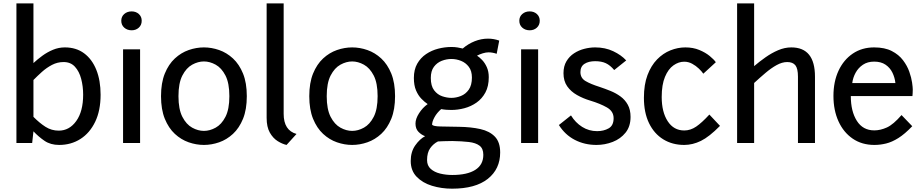

<svg xmlns="http://www.w3.org/2000/svg" viewBox="-20 -840 5422 1128"><path d="M327.5 11.5Q277 11.5 241.8 -12.5Q206.5 -36.5 176.5 -68.5L169 0H76.5V-820H176.5V-469.5Q199.5 -491 228.5 -512.2Q257.5 -533.5 291 -547.5Q324.5 -561.5 361 -561.5Q427.5 -561.5 474.2 -526.8Q521 -492 546 -429.5Q571 -367 571 -283.5Q571 -190.5 539.2 -124.5Q507.5 -58.5 452.5 -23.5Q397.5 11.5 327.5 11.5ZM325 -72.5Q387.5 -72.5 428 -129Q468.5 -185.5 468.5 -283.5Q468.5 -332.5 457 -376.5Q445.5 -420.5 420.2 -448Q395 -475.5 353.5 -475.5Q317.5 -475.5 285.5 -458.8Q253.5 -442 226.2 -417.5Q199 -393 176.5 -370V-153.5Q212 -117.5 247.2 -95Q282.5 -72.5 325 -72.5Z M753.5 -662Q727.5 -662 710 -677.5Q692.5 -693 692.5 -718Q692.5 -742.5 710 -757.8Q727.5 -773 753.5 -773Q778.5 -773 795.5 -757.8Q812.5 -742.5 812.5 -718Q812.5 -693 795.5 -677.5Q778.5 -662 753.5 -662ZM703 0V-550H803V0Z M1178 11.5Q1133 11.5 1088.5 -4Q1044 -19.5 1007.2 -53.5Q970.5 -87.5 948.2 -142.2Q926 -197 926 -275Q926 -353 948.2 -407.8Q970.5 -462.5 1007.2 -496.5Q1044 -530.5 1088.5 -546Q1133 -561.5 1178 -561.5Q1223 -561.5 1267.5 -546Q1312 -530.5 1348.8 -496.5Q1385.5 -462.5 1407.8 -407.8Q1430 -353 1430 -275Q1430 -197 1407.8 -142.2Q1385.5 -87.5 1348.8 -53.5Q1312 -19.5 1267.5 -4Q1223 11.5 1178 11.5ZM1178 -71Q1212.5 -71 1247 -90Q1281.5 -109 1304.5 -153.5Q1327.5 -198 1327.5 -275Q1327.5 -352 1304.5 -396.5Q1281.5 -441 1247 -460Q1212.5 -479 1178 -479Q1143.5 -479 1109 -460Q1074.5 -441 1051.5 -396.5Q1028.5 -352 1028.5 -275Q1028.5 -198 1051.5 -153.5Q1074.5 -109 1109 -90Q1143.5 -71 1178 -71Z M1663.5 11.5Q1638.5 6 1611.2 -11Q1584 -28 1565.2 -61Q1546.5 -94 1546.5 -147.5V-820H1646.5V-171Q1646.5 -74 1722 -53Z M2049 11.5Q2004 11.5 1959.5 -4Q1915 -19.5 1878.2 -53.5Q1841.5 -87.5 1819.2 -142.2Q1797 -197 1797 -275Q1797 -353 1819.2 -407.8Q1841.5 -462.5 1878.2 -496.5Q1915 -530.5 1959.5 -546Q2004 -561.5 2049 -561.5Q2094 -561.5 2138.5 -546Q2183 -530.5 2219.8 -496.5Q2256.5 -462.5 2278.8 -407.8Q2301 -353 2301 -275Q2301 -197 2278.8 -142.2Q2256.5 -87.5 2219.8 -53.5Q2183 -19.5 2138.5 -4Q2094 11.5 2049 11.5ZM2049 -71Q2083.5 -71 2118 -90Q2152.5 -109 2175.5 -153.5Q2198.5 -198 2198.5 -275Q2198.5 -352 2175.5 -396.5Q2152.5 -441 2118 -460Q2083.5 -479 2049 -479Q2014.5 -479 1980 -460Q1945.5 -441 1922.5 -396.5Q1899.5 -352 1899.5 -275Q1899.5 -198 1922.5 -153.5Q1945.5 -109 1980 -90Q2014.5 -71 2049 -71Z M2636 268.5Q2573.5 268.5 2518 251.5Q2462.5 234.5 2427.8 198.5Q2393 162.5 2393 105.5Q2393 52 2419.5 14.2Q2446 -23.5 2477.5 -40Q2456 -47.5 2438.5 -65.5Q2421 -83.5 2421 -114Q2421 -142 2441.8 -174.5Q2462.5 -207 2492.5 -228.5Q2474.5 -240.5 2455.8 -259.8Q2437 -279 2424.2 -308.8Q2411.5 -338.5 2411.5 -382Q2411.5 -431 2431.2 -465.8Q2451 -500.5 2483.2 -522.2Q2515.5 -544 2554.5 -554Q2593.5 -564 2632 -564Q2652 -564 2668.2 -561.2Q2684.5 -558.5 2698.5 -555Q2730.5 -582.5 2769 -597.8Q2807.5 -613 2847 -613Q2881 -613 2913 -601.5L2898 -524Q2873 -532.5 2850 -532.5Q2835 -532.5 2816.2 -526.8Q2797.5 -521 2782.5 -513Q2796 -504.5 2812.2 -487.8Q2828.5 -471 2840 -445.5Q2851.5 -420 2851.5 -386.5Q2851.5 -333.5 2831.8 -296.8Q2812 -260 2779.5 -237.2Q2747 -214.5 2708.2 -204.2Q2669.5 -194 2632 -194Q2619.5 -194 2603.8 -195Q2588 -196 2572 -199Q2547 -177.5 2532.8 -151.5Q2518.5 -125.5 2518.5 -107Q2526 -98 2566.8 -97Q2607.5 -96 2677 -95Q2747 -94 2801.8 -81.8Q2856.5 -69.5 2887.5 -37.2Q2918.5 -5 2918.5 55.5Q2918.5 153 2845.8 210.8Q2773 268.5 2636 268.5ZM2632 -265Q2659.5 -265 2687.5 -276Q2715.5 -287 2734 -313.2Q2752.5 -339.5 2752.5 -384.5Q2752.5 -423.5 2734.2 -447.5Q2716 -471.5 2688.5 -482.5Q2661 -493.5 2632 -493.5Q2603.5 -493.5 2575.5 -482.8Q2547.5 -472 2529.2 -447.5Q2511 -423 2511 -382Q2511 -335 2530.5 -309.5Q2550 -284 2578 -274.5Q2606 -265 2632 -265ZM2637 188Q2725 188 2772.2 158Q2819.5 128 2819.5 69.5Q2819.5 32.5 2797.2 15.8Q2775 -1 2734.2 -5.8Q2693.5 -10.5 2637 -11.5Q2609.5 -11.5 2586.5 -10.5Q2563.5 -9.5 2553 -9Q2526 4.5 2507.5 30.5Q2489 56.5 2489 100.5Q2489 133 2510.5 152.2Q2532 171.5 2566 179.8Q2600 188 2637 188Z M3092 -662Q3066 -662 3048.5 -677.5Q3031 -693 3031 -718Q3031 -742.5 3048.5 -757.8Q3066 -773 3092 -773Q3117 -773 3134 -757.8Q3151 -742.5 3151 -718Q3151 -693 3134 -677.5Q3117 -662 3092 -662ZM3041.5 0V-550H3141.5V0Z M3484.5 11.5Q3414.5 11.5 3357 -18.2Q3299.5 -48 3263.5 -105.5L3334.5 -162Q3360.5 -119.5 3400.2 -94.5Q3440 -69.5 3488 -69.5Q3527 -69.5 3556 -86Q3585 -102.5 3585 -145.5Q3585 -186.5 3545.2 -209Q3505.5 -231.5 3447.5 -249Q3405.5 -261.5 3369.8 -281.8Q3334 -302 3312.2 -333.2Q3290.5 -364.5 3290.5 -410Q3290.5 -451 3307.8 -480Q3325 -509 3352.8 -527Q3380.5 -545 3413 -553.2Q3445.5 -561.5 3476.5 -561.5Q3535.5 -561.5 3582.5 -539.2Q3629.5 -517 3659 -485L3588.5 -428.5Q3565 -456.5 3539.5 -468.5Q3514 -480.5 3476.5 -480.5Q3438 -480.5 3414 -465Q3390 -449.5 3390 -416.5Q3390 -381.5 3420 -363.8Q3450 -346 3502.5 -329.5Q3534 -319 3566.2 -306Q3598.5 -293 3625.2 -273.5Q3652 -254 3668.2 -224.8Q3684.5 -195.5 3684.5 -153Q3684.5 -97 3655 -60.5Q3625.5 -24 3579.5 -6.2Q3533.5 11.5 3484.5 11.5Z M4000 11.5Q3930 11.5 3876.5 -21.5Q3823 -54.5 3793 -116.5Q3763 -178.5 3763 -265.5Q3763 -343 3784 -398.8Q3805 -454.5 3840.2 -490.8Q3875.5 -527 3918.8 -544.2Q3962 -561.5 4006.5 -561.5Q4052 -561.5 4088.2 -546.5Q4124.5 -531.5 4149.2 -511.2Q4174 -491 4185.5 -474.5L4112 -407Q4102.5 -421 4085.5 -437.2Q4068.5 -453.5 4046.5 -465.5Q4024.5 -477.5 3999.5 -477.5Q3967 -477.5 3936.5 -456Q3906 -434.5 3886.8 -388.5Q3867.5 -342.5 3867.5 -270Q3867.5 -182 3902.8 -127.8Q3938 -73.5 4000 -73.5Q4036.5 -73.5 4069.8 -96Q4103 -118.5 4147.5 -167L4210 -100.5Q4146.5 -36 4097.8 -12.2Q4049 11.5 4000 11.5Z M4310.5 0V-820H4410.5V-451.5Q4441.5 -478 4477.2 -503.2Q4513 -528.5 4551.5 -545Q4590 -561.5 4629 -561.5Q4768 -561.5 4768 -389.5V0H4668V-389.5Q4668 -437.5 4652.8 -456.5Q4637.5 -475.5 4605 -475.5Q4575 -475.5 4542.5 -457.5Q4510 -439.5 4476.8 -411.2Q4443.5 -383 4410.5 -352.5V0Z M5117 11.5Q5043.5 11.5 4989.5 -25.5Q4935.5 -62.5 4906 -127.5Q4876.5 -192.5 4876.5 -276.5Q4876.5 -360.5 4906.5 -424.8Q4936.5 -489 4990.2 -525.2Q5044 -561.5 5115.5 -561.5Q5178 -561.5 5219.2 -540.2Q5260.5 -519 5285.2 -486.2Q5310 -453.5 5322.2 -418.5Q5334.5 -383.5 5338.5 -355Q5342.5 -326.5 5342.5 -315Q5342.5 -301 5341.8 -291.8Q5341 -282.5 5340.5 -275.5H4978.5Q4978.5 -186 5014 -130Q5049.5 -74 5116.5 -74Q5152.5 -74 5190.5 -91.2Q5228.5 -108.5 5276.5 -164L5339.5 -98.5Q5295.5 -52.5 5258 -29Q5220.5 -5.5 5186 3Q5151.5 11.5 5117 11.5ZM4987 -352H5240.5Q5237 -384.5 5223 -413.2Q5209 -442 5182.5 -460Q5156 -478 5115.5 -478Q5077 -478 5049.8 -459.8Q5022.5 -441.5 5006.8 -412.8Q4991 -384 4987 -352Z"/></svg>

Font: Junction Medium
Style: Regular
Weight: 500
Designer: Caroline Hadilaksono
Foundry: Caroline Hadilaksono, Tyler Finck, The League of Moveable Type
Version: Version 2.000; ttfautohint (v1.8.3)